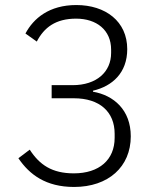

<svg xmlns="http://www.w3.org/2000/svg" viewBox="-20 -730 640 762"><path d="M185 -392V-340H273C376 -340 435 -286 435 -199V-183C435 -96 374 -42 273 -42C186 -42 137 -76 98 -136L53 -102C97 -37 162 12 274 12C410 12 499 -68 499 -189C499 -294 431 -352 349 -366V-370C426 -388 485 -441 485 -535C485 -645 399 -710 283 -710C175 -710 113 -657 81 -597L126 -565C155 -621 201 -656 282 -656C363 -656 421 -611 421 -533V-520C421 -445 364 -392 268 -392Z"/></svg>

Font: IBM Plex Thai Looped Light
Style: Regular
Weight: 300
Designer: Mike Abbink, Paul van der Laan, Pieter van Rosmalen, Ben Mitchell, Mark Frömberg
Foundry: Bold Monday
Version: Version 1.0